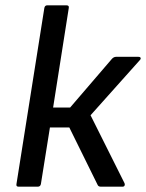

<svg xmlns="http://www.w3.org/2000/svg" viewBox="-20 -703 550 723"><path d="M501 -489Q508 -489 509.5 -485Q511 -481 506 -476L321 -269L449 -13Q451 -8 449 -4Q447 0 441 0H360Q351 0 348 -6L241 -223H168L134 -10Q132 0 122 0H50Q40 0 42 -10L147 -673Q149 -683 158 -683H230Q241 -683 239 -673L180 -298H244L402 -482Q409 -489 417 -489Z"/></svg>

Font: Sofia Sans Medium
Style: Italic
Weight: 500
Italic angle: -9°
Version: Version 4.101